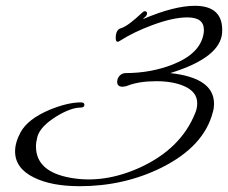

<svg xmlns="http://www.w3.org/2000/svg" viewBox="-20 -632 786 662"><path d="M567 -380C684 -416 743 -463 746 -521C749 -582 717 -612 652 -612C605 -612 545 -597 473 -566C476 -570 479 -573 481 -574C485 -578 487 -582 487 -586C487 -590 485 -592 482 -593C479 -594 475 -593 471 -589C438 -558 414 -540 398 -535C385 -532 379 -520 379 -501C379 -492 381 -488 386 -488C388 -488 390 -489 393 -491C424 -511 461 -529 504 -545C552 -563 593 -572 626 -572C664 -572 683 -558 683 -529C683 -525 683 -521 682 -516C674 -469 638 -434 574 -409C525 -390 471 -380 413 -380C396 -380 384 -365 384 -350C384 -339 390 -333 402 -333C407 -333 414 -334 421 -337C447 -347 480 -352 519 -352C558 -352 590 -346 615 -335C645 -322 660 -302 660 -276C660 -265 658 -254 653 -242C620 -160 557 -98 464 -55C381 -17 300 -5 223 -19C144 -33 104 -69 104 -127C104 -138 106 -149 109 -161C116 -185 138 -208 175 -231C208 -251 236 -261 257 -261C266 -261 271 -264 271 -271C271 -276 267 -279 259 -279C228 -279 191 -270 150 -253C101 -232 68 -207 51 -176C38 -152 32 -130 32 -110C32 -71 54 -41 97 -20C137 0 190 10 255 10C356 10 450 -11 537 -54C635 -103 694 -167 714 -246C717 -256 718 -265 718 -274C718 -334 668 -369 567 -380Z"/></svg>

Font: AlexBrush
Style: Regular
Weight: 400
Designer: Robert E. Leuschke
Foundry: Robert E. Leuschke
Version: Version 1.001